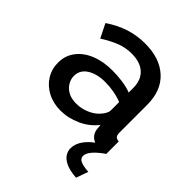

<svg xmlns="http://www.w3.org/2000/svg" viewBox="-202 -653 969 969"><g transform="rotate(45 282.0 -169.0)"><path d="M28 -153Q28 -203 56.5 -240.5Q85 -278 135 -298.5Q185 -319 251 -319Q286 -319 322.5 -314Q359 -309 387 -298V-331Q387 -386 354 -417Q321 -448 259 -448Q215 -448 176 -432.5Q137 -417 93 -389L56 -463Q108 -498 160.5 -515Q213 -532 271 -532Q376 -532 436.5 -476.5Q497 -421 497 -319V-124Q497 -105 503.5 -97Q510 -89 526 -88V0Q511 3 499 4Q487 5 479 5Q444 5 426 -12Q408 -29 405 -52L402 -82Q368 -38 315 -14Q262 10 208 10Q156 10 115 -11.5Q74 -33 51 -70Q28 -107 28 -153ZM361 -121Q373 -134 380 -147Q387 -160 387 -170V-230Q359 -241 328 -246.5Q297 -252 267 -252Q207 -252 169.5 -228Q132 -204 132 -162Q132 -139 144.5 -118Q157 -97 180.5 -84Q204 -71 239 -71Q275 -71 308 -85Q341 -99 361 -121ZM378 109Q378 75 402 43Q426 11 476 -20H508L527 0Q487 28 468.5 50.5Q450 73 450 91Q450 110 470 118.5Q490 127 526 129L503 194Q453 190 426 176.5Q399 163 388.5 145Q378 127 378 109Z"/></g></svg>

Font: Raleway Thin SemiBold
Style: Regular
Weight: 600
Version: Version 4.026